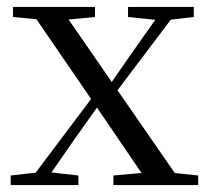

<svg xmlns="http://www.w3.org/2000/svg" viewBox="-20 -536 604 556"><path d="M11 0V-27.8L98.4 -37.8H118.2L207.1 -27.8V0ZM56.2 0 269.9 -284.1 291.1 -264.1H289L195.4 -132.5L103.6 0ZM308.4 0V-27.8L428.6 -38.6H450.7L553.9 -27.8V0ZM295.2 -241.4 275.4 -262.6H278.5L366.9 -389.8L456.1 -516H502.4ZM413.7 0 252.9 -236.1 61 -516H153.4L310.5 -288.7L510.3 0ZM17.6 -486.8V-516H255.1V-486.8L152.8 -477.1H117.9ZM350.8 -486.8V-516H541.2V-486.8L459.9 -477.4H441.1Z"/></svg>

Font: Noto Serif SC ExtraLight
Style: Regular
Weight: 200
Designer: Ryoko NISHIZUKA 西塚涼子 (kana & ideographs); Frank Grießhammer (Latin, Greek & Cyrillic); Wenlong ZHANG 张文龙 (bopomofo); San
Foundry: Adobe
Version: Version 2.002-H1;hotconv 1.1.0;makeotfexe 2.6.0